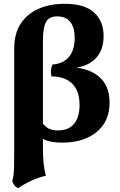

<svg xmlns="http://www.w3.org/2000/svg" viewBox="-20 -736 626 1003"><path d="M74.8 246.8Q62.4 241.4 55.1 231.9Q47.8 222.4 44 210.4Q48 196 50.2 180.8Q52.4 165.6 53.3 139.6Q54.2 113.6 54.2 67V-481.4Q54.2 -561.2 88.6 -613Q123 -664.8 182.4 -690.5Q241.8 -716.2 317.4 -716.2Q420.8 -716.2 471 -671.2Q521.2 -626.2 521.2 -547.2Q521.2 -467 471.6 -422.9Q422 -378.8 328.4 -378.8V-385.8Q434.4 -385.8 493.4 -338.7Q552.4 -291.6 552.4 -200.2Q552.4 -133.6 521.6 -87.2Q490.8 -40.8 435.2 -15.9Q379.6 9 305.6 9Q262.8 9 232.1 0.7Q201.4 -7.6 176.8 -29.4L190.8 -109Q208.4 -80.4 228.8 -67.5Q249.2 -54.6 280.8 -54.6Q338.6 -54.6 367.1 -89.5Q395.6 -124.4 395.6 -187.4Q395.6 -261.2 357.4 -298.9Q319.2 -336.6 249.8 -336.6Q244.8 -351.2 246.2 -368.7Q247.6 -386.2 254.6 -399Q312 -403.6 341.1 -439.8Q370.2 -476 370.2 -538.2Q370.2 -591.2 347.7 -620.8Q325.2 -650.4 277.2 -650.4Q253 -650.4 236.8 -639.8Q220.6 -629.2 212.4 -600.8Q204.2 -572.4 204.2 -519V40Q204.2 84 208.3 120.6Q212.4 157.2 219.4 182Q180.8 191 144.4 207.7Q108 224.4 74.8 246.8Z"/></svg>

Font: Vollkorn
Style: Regular
Weight: 400
Designer: Friedrich Althausen
Foundry: Friedrich Althausen
Version: Version 4.104